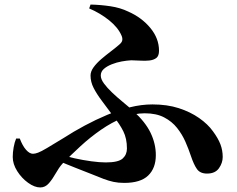

<svg xmlns="http://www.w3.org/2000/svg" viewBox="-20 -789 1040 844"><path d="M526 15Q500 15 479 10.5Q458 6 435.5 -2.5Q413 -11 384 -23Q351 -36 311.5 -51.5Q272 -67 230 -85L244 -110Q272 -101 308.5 -93Q345 -85 381.5 -80Q418 -75 445 -75Q500 -75 519 -92Q538 -109 538 -136Q538 -180 522 -212Q506 -244 479 -277Q451 -315 428 -345.5Q405 -376 391.5 -402.5Q378 -429 378 -457Q378 -475 391.5 -493.5Q405 -512 425.5 -529.5Q446 -547 466.5 -562.5Q487 -578 502 -591Q516 -602 517.5 -612Q519 -622 514 -633Q499 -668 460 -699.5Q421 -731 372 -752L378 -769Q422 -768 465.5 -761.5Q509 -755 544 -738Q603 -712 641 -666Q679 -620 679 -566Q679 -543 667 -534Q655 -525 636 -523Q617 -521 595.5 -522.5Q574 -524 557 -524Q538 -523 515.5 -519Q493 -515 471.5 -506.5Q450 -498 436.5 -486Q423 -474 423 -457Q423 -441 437 -422Q451 -403 472.5 -382.5Q494 -362 519 -341.5Q544 -321 566 -301Q619 -253 642 -205Q665 -157 665 -107Q665 -50 631.5 -17.5Q598 15 526 15ZM157 35Q132 35 103.5 14.5Q75 -6 55.5 -37Q36 -68 36 -99Q36 -119 40 -141.5Q44 -164 51 -180H67Q79 -148 94.5 -130.5Q110 -113 125 -113Q134 -113 147.5 -118Q161 -123 187 -138.5Q213 -154 259 -182Q304 -211 352.5 -237Q401 -263 451 -284Q501 -305 551.5 -317.5Q602 -330 650 -330Q715 -330 766 -313.5Q817 -297 855.5 -270Q894 -243 916 -212Q939 -181 949 -154.5Q959 -128 959 -99Q959 -73 942.5 -49.5Q926 -26 890 -26Q860 -26 846 -45.5Q832 -65 819 -104Q809 -134 795 -166Q781 -198 758.5 -226.5Q736 -255 701.5 -273Q667 -291 616 -291Q569 -291 520 -271Q471 -251 424 -218.5Q377 -186 334 -146.5Q291 -107 254 -69Q239 -52 225 -27Q211 -2 195 16.5Q179 35 157 35Z"/></svg>

Font: Noto Serif SC ExtraLight ExtraBold
Style: Regular
Weight: 800
Version: Version 2.002-H1;hotconv 1.1.0;makeotfexe 2.6.0